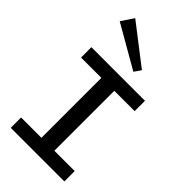

<svg xmlns="http://www.w3.org/2000/svg" viewBox="-299 -1076 1155 1155"><g transform="rotate(45 279.0 -498.0)"><path d="M224 -52V-635H334V-52ZM51 0V-88H507V0ZM51 -598V-686H507V-598ZM334 -760 61 -917 114 -996 364 -803Z"/></g></svg>

Font: BioRhyme SemiExpanded
Style: Regular
Weight: 400
Width: 6
Designer: Aoife Mooney
Foundry: Aoife Mooney Type
Version: Version 1.600;gftools[0.9.33]